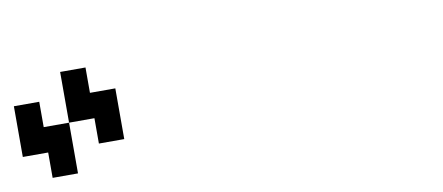

<svg xmlns="http://www.w3.org/2000/svg" viewBox="-37 -967 1075 466"><g transform="rotate(-10 500.0 -734.0)"><path d="M0 -671.9V-796.9H62.5V-734.4H125V-859.4H187.5V-796.9H250V-671.9H187.5V-734.4H125V-609.4H62.5V-671.9Z"/></g></svg>

Font: KH Dot Dougenzaka 16
Style: Regular
Weight: 400
Designer: Original version for X68000 by Keitarou Hiraki (http://hp.vector.co.jp/authors/VA000874/) / TrueType conversion by Homem
Version: Version 1.00.20150527